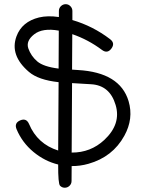

<svg xmlns="http://www.w3.org/2000/svg" viewBox="-20 -715 683 904"><path d="M460 -480Q395.5 -528.3 320.3 -554.2Q319.8 -470.7 319.3 -387.2Q321.8 -387.2 347.2 -385.3Q544.9 -374 585.4 -238.8Q609.9 -156.2 565.4 -75.7Q510.7 23.9 396.5 56.2Q356.9 67.4 317.4 66.9L316.9 137.2Q316.9 150.4 307.4 159.7Q297.9 168.9 284.9 168.9Q272 168.9 262.7 159.4Q253.4 149.9 253.9 59.6Q190.9 44.4 137.7 0.5Q84.5 -43.5 58.1 -106.4Q45.9 -135.7 75 -148.2Q104 -160.6 116.7 -131.3Q156.2 -37.1 253.9 -6.3Q254.9 -167 255.9 -328.1Q160.6 -338.4 116.2 -376.5Q24.9 -454.6 57.6 -543.9Q83 -612.8 163.6 -632.8Q204.6 -642.6 257.3 -634.8Q257.3 -649.4 257.3 -663.1Q257.3 -676.8 266.8 -686Q276.4 -695.3 289.3 -695.3Q302.2 -695.3 311.5 -685.8Q320.8 -676.3 320.8 -663.6V-620.6Q417.5 -592.3 498 -530.8Q523.4 -511.7 504.4 -486.3Q485.4 -460.9 460 -480ZM256.8 -570.8Q180.2 -584.5 140.6 -553.2Q101.1 -522 113.5 -486.6Q126 -451.2 155.3 -426Q184.6 -400.9 255.9 -392.1ZM317.4 3.4Q406.7 3.9 471.2 -56.2Q551.3 -131.3 524.4 -220.7Q497.1 -313.5 408.4 -318.4Q319.8 -323.2 319.3 -323.7Q318.4 -160.2 317.4 3.4Z"/></svg>

Font: Chilanka
Style: Regular
Weight: 400
Designer: Santhosh Thottingal <santhosh.thottingal@gmail.com>
Foundry: Swathanthra Malayalam Computing(SMC)
Version: Version 1.3; 20181103